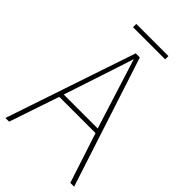

<svg xmlns="http://www.w3.org/2000/svg" viewBox="-246 -911 996 996"><g transform="rotate(45 252.0 -412.5)"><path d="M476 0 386 -275H120L27 0H0L241 -715H271L504 0ZM282 -601Q276 -621 269.5 -641Q263 -661 255 -687Q248 -665 241 -643.5Q234 -622 227 -600L128 -300H377ZM371 -825V-801H135V-825Z"/></g></svg>

Font: Noto Sans Gurmukhi UI SemiCondensed Thin
Style: Regular
Weight: 100
Width: 4
Designer: Jelle Bosma - Monotype Design Team
Foundry: Monotype Imaging Inc.
Version: Version 2.004; ttfautohint (v1.8.4.7-5d5b)